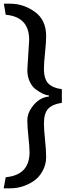

<svg xmlns="http://www.w3.org/2000/svg" viewBox="-34 -833 400 1040"><path d="M114 -454 124 -617Q124 -742 -3 -753L-13 -813H22Q93 -813 154.5 -769Q216 -725 216 -637Q216 -606 210 -548Q204 -490 204 -461Q204 -404 228.5 -380Q253 -356 301 -350V-276Q252 -269 228 -245Q204 -221 204 -164Q204 -132 210 -75Q216 -18 216 19.5Q216 57 197 92.5Q178 128 148 148Q89 187 22 187H-14L-3 127Q126 115 126 -8Q126 -37 120 -91Q114 -145 114 -181.5Q114 -218 138 -251Q176 -305 231 -310V-316Q202 -318 161 -348Q141 -362 127.5 -390Q114 -418 114 -454Z"/></svg>

Font: Magra
Style: Regular
Weight: 400
Designer: Viviana Monsalve
Foundry: Viviana Monsalve
Version: Version 1.001